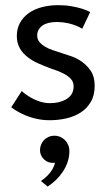

<svg xmlns="http://www.w3.org/2000/svg" viewBox="-20 -442 416 725"><path d="M167 12Q114 12 62.5 -12.5Q40 -23.5 22.5 -37L62 -98Q76 -85.5 93 -75.5Q132 -52.5 168.5 -52.5Q207 -52.5 232.5 -68.8Q258 -85 258 -116Q258 -132.5 247.8 -143.8Q237.5 -155 222.8 -162.8Q208 -170.5 191.5 -176.5Q172 -182.5 140 -196L126 -202Q105.5 -210.5 87.5 -224Q43.5 -256 43.5 -305.5Q43.5 -333.5 55.2 -355.2Q67 -377 87.8 -392Q108.5 -407 137.5 -414.8Q166.5 -422.5 200 -422.5Q228 -422.5 249.5 -418.5Q293.5 -411 320.5 -396.5L290.5 -333.5Q269 -347 236.5 -354.5Q218 -358.5 196 -359Q160 -359 141 -346Q120.5 -331.5 120.5 -308Q120.5 -293 129.5 -282.5Q145.5 -264 178.8 -252.8Q212 -241.5 245 -231Q296.5 -214 323 -174Q337.5 -152 337.5 -118Q337.5 -82 322.8 -57Q308 -32 284 -16.8Q260 -1.5 229.8 5.2Q199.5 12 167 12ZM160 262.5 134.5 241.5Q147 233 158 222.5Q182.5 198 187.5 172.5L180 173Q160.5 173 147.5 161Q139.5 154 135.2 144.5Q131 135 131 125.5Q131 114 135.2 103.8Q139.5 93.5 146.8 86.2Q154 79 163.8 74.8Q173.5 70.5 185.5 70.5Q197 70.5 207.5 75Q218 79.5 225.5 87.2Q233 95 237.5 105.5Q242 116 242 128Q242 170 216.5 207.5Q195.5 239 160 262.5Z"/></svg>

Font: Lucymar Sans
Style: Regular
Weight: 400
Foundry: The League of Moveable Type (original font) / Main changes by Cristiano Sobral with portions from Mirco Monsees
Version: Version 2.001;August 30, 2020;FontCreator 13.0.0.2681 64-bit